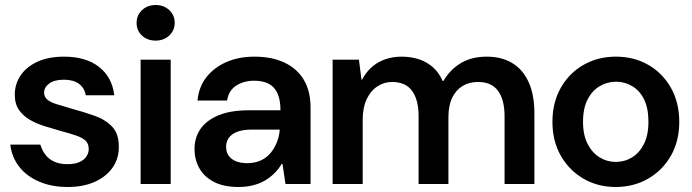

<svg xmlns="http://www.w3.org/2000/svg" viewBox="-20 -734 2761 766"><path d="M250 12Q186 12 136 -9.5Q86 -31 56.5 -69Q27 -107 21 -157H141Q147 -137 159.5 -119Q172 -101 194.5 -90Q217 -79 249 -79Q278 -79 297 -87.5Q316 -96 325 -110Q334 -124 334 -139Q334 -161 321 -173Q308 -185 283 -193.5Q258 -202 224 -211Q193 -220 160 -230Q127 -240 100 -255.5Q73 -271 56 -295Q39 -319 39 -356Q39 -399 62.5 -433.5Q86 -468 130 -488Q174 -508 236 -508Q322 -508 374.5 -467.5Q427 -427 436 -354H322Q317 -384 294.5 -400Q272 -416 235 -416Q197 -416 176.5 -401Q156 -386 156 -364Q156 -348 168.5 -337Q181 -326 205.5 -318.5Q230 -311 264 -301Q316 -287 359 -271.5Q402 -256 428 -228Q454 -200 454 -150Q455 -103 430 -66.5Q405 -30 359 -9Q313 12 250 12Z M541 0V-496H661V0ZM601 -572Q568 -572 546.5 -592Q525 -612 525 -643Q525 -673 546.5 -693.5Q568 -714 601 -714Q634 -714 655.5 -693.5Q677 -673 677 -643Q677 -613 655.5 -592.5Q634 -572 601 -572Z M932 12Q872 12 833 -8.5Q794 -29 775 -63.5Q756 -98 756 -139Q756 -186 780.5 -220.5Q805 -255 853 -274.5Q901 -294 972 -294H1099Q1099 -334 1087.5 -360.5Q1076 -387 1052.5 -399.5Q1029 -412 994 -412Q953 -412 922.5 -392.5Q892 -373 886 -333H768Q773 -387 803.5 -426Q834 -465 883.5 -486.5Q933 -508 995 -508Q1066 -508 1116.5 -483.5Q1167 -459 1193 -414Q1219 -369 1219 -305V0H1119L1107 -80H1104Q1090 -57 1072 -40Q1054 -23 1033 -11.5Q1012 0 986.5 6Q961 12 932 12ZM966 -83Q996 -83 1019.5 -93.5Q1043 -104 1059 -123Q1075 -142 1084.5 -166Q1094 -190 1096 -216V-217H985Q949 -217 926 -208Q903 -199 892.5 -183.5Q882 -168 882 -148Q882 -127 892.5 -112.5Q903 -98 922 -90.5Q941 -83 966 -83Z M1307 0V-496H1412L1422 -417H1425Q1449 -462 1489.5 -485Q1530 -508 1583 -508Q1620 -508 1651.5 -497.5Q1683 -487 1707 -466Q1731 -445 1746 -411H1749Q1776 -457 1819 -482.5Q1862 -508 1922 -508Q1981 -508 2023.5 -482.5Q2066 -457 2089 -406.5Q2112 -356 2112 -282V0H1993V-270Q1993 -336 1967 -371.5Q1941 -407 1887 -407Q1852 -407 1825.5 -391Q1799 -375 1784 -344Q1769 -313 1769 -267V0H1650V-270Q1650 -336 1624 -371.5Q1598 -407 1544 -407Q1512 -407 1485 -389Q1458 -371 1442.5 -337.5Q1427 -304 1427 -256V0Z M2436 12Q2365 12 2308 -21Q2251 -54 2217.5 -112.5Q2184 -171 2184 -248Q2184 -325 2217.5 -384Q2251 -443 2308.5 -475.5Q2366 -508 2437 -508Q2509 -508 2566 -475.5Q2623 -443 2656.5 -384Q2690 -325 2690 -248Q2690 -171 2656.5 -112.5Q2623 -54 2565.5 -21Q2508 12 2436 12ZM2436 -88Q2472 -88 2501.5 -106Q2531 -124 2549 -159.5Q2567 -195 2567 -248Q2567 -302 2549.5 -337.5Q2532 -373 2502 -390.5Q2472 -408 2438 -408Q2403 -408 2373 -390.5Q2343 -373 2324.5 -337.5Q2306 -302 2306 -248Q2306 -195 2324.5 -159.5Q2343 -124 2372.5 -106Q2402 -88 2436 -88Z"/></svg>

Font: DM Sans 9pt 36pt SemiBold
Style: Regular
Weight: 600
Version: Version 4.004;gftools[0.9.30]